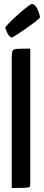

<svg xmlns="http://www.w3.org/2000/svg" viewBox="-20 -944 221 964"><path d="M39 0V-659Q39 -680 43 -688.5Q47 -697 66.5 -698.5Q86 -700 132 -700V-18Q132 -9 127.5 -5.5Q123 -2 104 -1Q85 0 39 0ZM41 -756Q30 -756 22 -769Q14 -782 10 -794Q6 -806 6 -806Q22 -826 43 -846Q64 -866 85 -884Q106 -902 121 -913Q136 -924 139 -924Q155 -924 166.5 -901Q178 -878 181 -856Q174 -848 155.5 -833.5Q137 -819 114 -803Q91 -787 71 -774Q51 -761 41 -756Z"/></svg>

Font: Yanone Kaffeesatz ExtraLight Medium
Style: Regular
Weight: 500
Version: Version 2.003